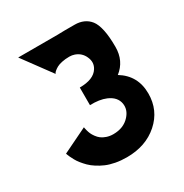

<svg xmlns="http://www.w3.org/2000/svg" viewBox="-168 -844 948 990"><g transform="rotate(-30 306.0 -348.5)"><path d="M42 -158.2 189.9 -230Q189.9 -227.5 190.7 -223.9Q191.4 -220.2 194.3 -209Q197.3 -197.8 201.7 -187.7Q206.1 -177.7 215.1 -165.3Q224.1 -152.8 235.6 -144Q247.1 -135.3 264.9 -129.2Q282.7 -123 304.2 -123Q365.7 -123 401.4 -162.6Q431.6 -195.8 425.3 -234.9Q418 -277.8 368.7 -298.8Q330.6 -314.9 273.9 -313V-418Q356.4 -418 384.3 -462.4Q404.8 -494.1 387.7 -531.2Q372.6 -565.4 336.4 -578.1Q322.3 -583 306.2 -583Q281.7 -583 261.7 -578.6Q241.7 -574.2 231 -568.1Q220.2 -562 212.9 -555.9Q205.6 -549.8 203.1 -545.4L201.2 -541L76.2 -710.9H308.1Q323.2 -710.9 352.5 -711.9Q385.3 -711.9 413.6 -711.9Q441.9 -711.9 465.1 -701.7Q488.3 -691.4 504.4 -670.9Q520.5 -650.4 529.3 -609.6Q538.1 -568.8 538.1 -507.8Q538.1 -424.3 476.1 -376Q564.9 -321.8 564.9 -214.8Q564.9 -114.7 491.5 -49.8Q418 15.1 305.2 15.1Q270.5 15.1 239.3 9.3Q208 3.4 184.8 -6.6Q161.6 -16.6 141.1 -29.8Q120.6 -43 106.4 -57.1Q92.3 -71.3 80.8 -85.7Q69.3 -100.1 62.3 -113.3Q55.2 -126.5 50.5 -136.5Q45.9 -146.5 43.9 -152.3Z"/></g></svg>

Font: Hussar Preview
Style: Bold
Weight: 700
Foundry: Cannot Into Space Fonts, PlusOne Fonts
Version: Version 2.29RC2 "Millennial"